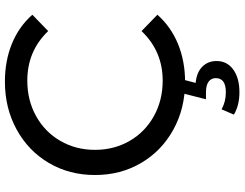

<svg xmlns="http://www.w3.org/2000/svg" viewBox="-124 -624 972 763"><g transform="rotate(-90 361.5 -242.0)"><path d="M48 -350Q48 -452 96 -533.5Q144 -615 229 -661.5Q314 -708 419 -708Q501 -708 569 -680.5Q637 -653 685 -599L620 -536Q541 -619 423 -619Q345 -619 282 -584Q219 -549 183.5 -487.5Q148 -426 148 -350Q148 -274 183.5 -212.5Q219 -151 282 -116Q345 -81 423 -81Q540 -81 620 -165L685 -102Q637 -48 568.5 -20Q500 8 418 8Q313 8 228.5 -38.5Q144 -85 96 -166.5Q48 -248 48 -350ZM288 202 309 153Q339 170 377 170Q433 170 433 130Q433 112 419 101.5Q405 91 376 91H349L374 -7H429L414 50Q456 54 478.5 76.5Q501 99 501 133Q501 175 467 199.5Q433 224 377 224Q325 224 288 202Z"/></g></svg>

Font: APTA Sans Medium
Style: Bold
Weight: 500
Version: Version 7.200